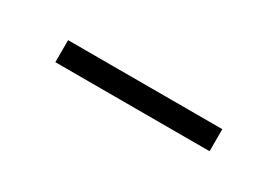

<svg xmlns="http://www.w3.org/2000/svg" viewBox="-13 -758 372 258"><g transform="rotate(30 173.5 -629.0)"><path d="M53.7 -646.5V-612.3H293V-646.5Z"/></g></svg>

Font: Yaldevi Colombo ExtraLight
Style: Regular
Weight: 275
Designer: Sol Matas, Denzil Rajitha, Kosala Senevirathne and Pathum Egodawatta
Foundry: Mooniak
Version: Version 1.020 ; ttfautohint (v1.6)